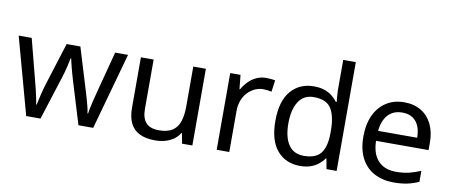

<svg xmlns="http://www.w3.org/2000/svg" viewBox="-67 -1036 3111 1321"><g transform="rotate(10 1488.0 -375.0)"><path d="M431 -303Q425 -324 419 -344.5Q413 -365 408.5 -383.5Q404 -402 400 -418Q396 -434 394 -445H390Q388 -434 384.5 -418Q381 -402 376.5 -383Q372 -364 366.5 -343.5Q361 -323 354 -302L258 -1H158L11 -537H102L176 -251Q184 -222 191 -192.5Q198 -163 203.5 -136.5Q209 -110 211 -91H215Q218 -103 222 -121Q226 -139 230.5 -159Q235 -179 240.5 -199Q246 -219 251 -235L346 -537H442L534 -235Q541 -212 548.5 -186Q556 -160 562 -135.5Q568 -111 570 -92H574Q576 -109 581.5 -134.5Q587 -160 594.5 -190.5Q602 -221 610 -251L685 -537H775L626 -1H523Z M1319 -536V0H1247L1234 -71H1230Q1213 -43 1186 -25Q1159 -7 1127 1.5Q1095 10 1060 10Q996 10 952.5 -10.5Q909 -31 887 -74Q865 -117 865 -185V-536H954V-191Q954 -127 983 -95Q1012 -63 1073 -63Q1133 -63 1167.5 -85.5Q1202 -108 1216.5 -151.5Q1231 -195 1231 -257V-536Z M1739 -546Q1754 -546 1771.5 -544.5Q1789 -543 1802 -540L1791 -459Q1778 -462 1762.5 -464Q1747 -466 1733 -466Q1702 -466 1674 -453Q1646 -440 1624 -416.5Q1602 -393 1589.5 -360Q1577 -327 1577 -286V0H1489V-536H1561L1571 -438H1575Q1592 -468 1616 -492.5Q1640 -517 1671 -531.5Q1702 -546 1739 -546Z M2072 10Q1972 10 1912 -59.5Q1852 -129 1852 -267Q1852 -405 1912.5 -475.5Q1973 -546 2073 -546Q2115 -546 2146 -535.5Q2177 -525 2200 -507Q2223 -489 2239 -467H2245Q2244 -480 2241.5 -505.5Q2239 -531 2239 -546V-760H2327V0H2256L2243 -72H2239Q2223 -49 2200 -30.5Q2177 -12 2145.5 -1Q2114 10 2072 10ZM2086 -63Q2171 -63 2205.5 -109.5Q2240 -156 2240 -250V-266Q2240 -366 2207 -419.5Q2174 -473 2085 -473Q2014 -473 1978.5 -416.5Q1943 -360 1943 -265Q1943 -169 1978.5 -116Q2014 -63 2086 -63Z M2704 -546Q2773 -546 2822.5 -516Q2872 -486 2898.5 -431.5Q2925 -377 2925 -304V-251H2558Q2560 -160 2604.5 -112.5Q2649 -65 2729 -65Q2780 -65 2819.5 -74.5Q2859 -84 2901 -102V-25Q2860 -7 2820 1.5Q2780 10 2725 10Q2649 10 2590.5 -21Q2532 -52 2499.5 -113.5Q2467 -175 2467 -264Q2467 -352 2496.5 -415Q2526 -478 2579.5 -512Q2633 -546 2704 -546ZM2703 -474Q2640 -474 2603.5 -433.5Q2567 -393 2560 -321H2833Q2833 -367 2819 -401Q2805 -435 2776.5 -454.5Q2748 -474 2703 -474Z"/></g></svg>

Font: binaryv115
Style: Book
Weight: 400
Designer: Jelle Bosma - Monotype Design Team
Foundry: Monotype Imaging Inc.
Version: Version 2.003